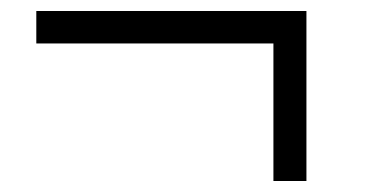

<svg xmlns="http://www.w3.org/2000/svg" viewBox="-20 -471 680 349"><path d="M477 -429H537V-142H477ZM537 -451V-392H46V-451Z"/></svg>

Font: Matangi Light
Style: Regular
Weight: 400
Version: Version 3.002